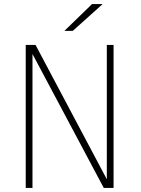

<svg xmlns="http://www.w3.org/2000/svg" viewBox="-20 -920 690 940"><path d="M106 0V-700H154L505 -38.5H503V-700H536V0H488L137 -659.5H139V0ZM336.5 -769H295.5L430.5 -900H482.5Z"/></svg>

Font: Trispace Thin
Style: Regular
Weight: 100
Designer: Tyler Finck
Foundry: Etcetera Type Company
Version: Version 1.210